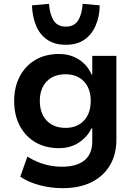

<svg xmlns="http://www.w3.org/2000/svg" viewBox="-20 -793 709 1003"><path d="M306 190Q247 190 187.5 174.5Q128 159 86 130L123 25Q148 41 178.5 53.5Q209 66 241 72Q273 78 302 78Q380 78 421 45Q462 12 462 -55V-122H457Q437 -78 392.5 -48.5Q348 -19 288 -19Q218 -19 165.5 -49.5Q113 -80 83.5 -135.5Q54 -191 54 -265Q54 -339 83.5 -394.5Q113 -450 165.5 -480.5Q218 -511 288 -511Q348 -511 393 -481.5Q438 -452 458 -404H462V-501H588V-64Q588 14 554 71Q520 128 457.5 159Q395 190 306 190ZM322 -125Q383 -125 418.5 -163Q454 -201 454 -266Q454 -330 418.5 -367.5Q383 -405 322 -405Q260 -405 224 -367.5Q188 -330 188 -266Q188 -201 224 -163Q260 -125 322 -125ZM324 -559Q266 -559 227 -585.5Q188 -612 168.5 -659Q149 -706 147 -765L236 -773Q240 -718 260 -686Q280 -654 324 -654Q368 -654 388 -686Q408 -718 412 -773L501 -765Q500 -706 479.5 -659Q459 -612 420.5 -585.5Q382 -559 324 -559Z"/></svg>

Font: Nunito Sans 7pt
Style: Bold
Weight: 700
Designer: Vernon Adams
Foundry: Vernon Adams
Version: Version 3.101;gftools[0.9.27]